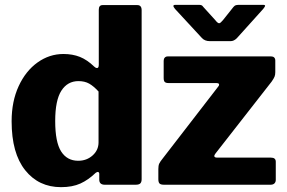

<svg xmlns="http://www.w3.org/2000/svg" viewBox="-20 -763 1185 793"><path d="M390 -21V-45Q390 -49 388 -51Q386 -53 384 -53Q381 -53 375 -49Q345 -20 312 -5Q279 10 232 10Q140 10 84 -60Q28 -130 28 -262Q28 -344 57 -407Q86 -470 135 -505Q184 -540 242 -540Q280 -540 310 -528Q340 -516 369 -488Q375 -482 381 -482Q388 -482 388 -496V-723Q388 -742 404 -742H547Q565 -742 565 -721V-23Q565 -11 559.5 -5.5Q554 0 540 0H413Q390 0 390 -21ZM304 -428Q259 -428 233.5 -388.5Q208 -349 208 -263Q208 -176 232.5 -137.5Q257 -99 303 -99Q338 -99 362.5 -121Q387 -143 387 -175V-385Q367 -407 348.5 -417.5Q330 -428 304 -428ZM634 -23V-65Q634 -79 637.5 -87Q641 -95 654 -111L881 -405Q885 -409 885 -414Q885 -420 872 -420H676Q665 -420 660.5 -424.5Q656 -429 656 -441V-512Q656 -520 660.5 -525Q665 -530 673 -530H1100Q1108 -530 1112.5 -525.5Q1117 -521 1117 -513V-465Q1117 -454 1114 -446.5Q1111 -439 1102 -426L870 -129Q865 -122 865 -119Q865 -112 877 -112H1099Q1119 -112 1119 -95V-20Q1119 -11 1113.5 -5.5Q1108 0 1097 0H658Q644 0 639 -5Q634 -10 634 -23ZM969 -743H1066Q1075 -743 1075 -739Q1075 -736 1067 -726L958 -605Q946 -593 932 -593H847Q825 -593 813 -607L703 -726Q696 -735 696 -738Q696 -743 705 -743H796H801Q808 -743 812 -741.5Q816 -740 820 -734L869 -680Q879 -667 885 -667Q888 -667 892 -670.5Q896 -674 901 -680L944 -734Q949 -740 954 -741.5Q959 -743 969 -743Z"/></svg>

Font: Libre Franklin ExtraBold
Style: Regular
Weight: 800
Designer: Pablo Impallari, Rodrigo Fuenzalida
Foundry: Impallari Type
Version: Version 1.002; ttfautohint (v1.5)